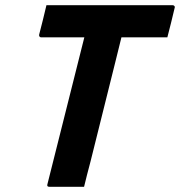

<svg xmlns="http://www.w3.org/2000/svg" viewBox="-20 -720 694 740"><path d="M304 0H171Q159 0 163 -11Q198 -152 234 -293.5Q270 -435 305 -576H139Q134 -576 132 -579.5Q130 -583 131 -587Q139 -617 145.5 -644Q152 -671 159 -700H645Q650 -700 652.5 -696.5Q655 -693 653 -689Q646 -660 639.5 -633Q633 -606 625 -576H448L424 -479Q400 -384 376.5 -288.5Q353 -193 329 -98Q322 -71 315.5 -46.5Q309 -22 304 0Z"/></svg>

Font: Recursive Sn Lnr St
Style: Bold Italic
Weight: 700
Italic angle: -15°
Version: Version 1.079;hotconv 1.0.112;makeotfexe 2.5.65598; ttfautoh